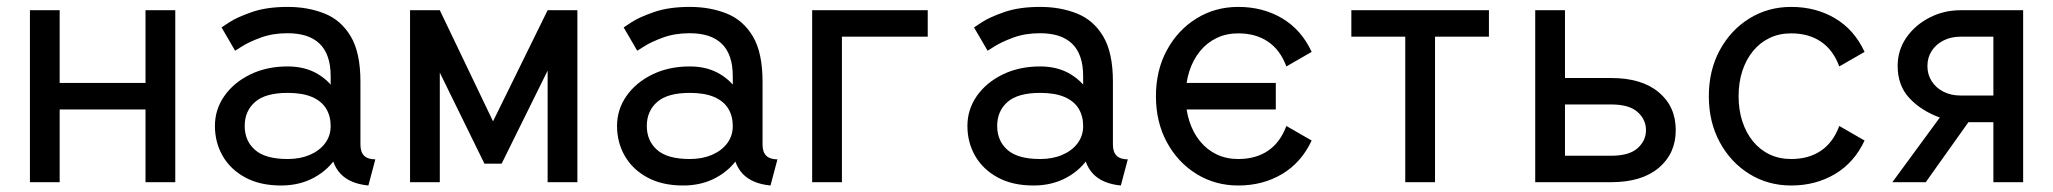

<svg xmlns="http://www.w3.org/2000/svg" viewBox="-20 -538 6063 567"><path d="M68.4 -507.8V0H156.2V-214.8H409.7V0H497.6V-507.8H409.7V-293H156.2V-507.8Z M810.1 9.8Q865.2 9.8 908.2 -13.9Q951.2 -37.6 975.8 -77.4Q1000.5 -117.2 1000.5 -166Q1000.5 -214.8 979.7 -254.6Q959 -294.4 920.7 -318.1Q882.3 -341.8 829.6 -341.8Q767.6 -341.8 719 -318.1Q670.4 -294.4 642.6 -254.6Q614.7 -214.8 614.7 -166Q614.7 -117.2 637.7 -77.4Q660.6 -37.6 704.3 -13.9Q748 9.8 810.1 9.8ZM956.5 -166Q956.5 -136.7 939.9 -114.7Q923.3 -92.8 894.8 -80.6Q866.2 -68.4 829.6 -68.4Q763.7 -68.4 733.2 -95.2Q702.6 -122.1 702.6 -166Q702.6 -210 733.2 -236.8Q763.7 -263.7 829.6 -263.7Q873.5 -263.7 901.6 -251.5Q929.7 -239.3 943.1 -217.3Q956.5 -195.3 956.5 -166ZM1044.4 -110.8V-296.9Q1044.4 -382.3 1015.9 -430.4Q987.3 -478.5 938.5 -498Q889.6 -517.6 829.6 -517.6Q767.6 -517.6 723.9 -502.4Q680.2 -487.3 657.2 -472.2Q634.3 -457 634.3 -457L674.3 -388.2Q674.3 -388.2 694.8 -401.1Q715.3 -414.1 750.2 -427Q785.2 -439.9 829.1 -439.9Q859.9 -439.9 883.5 -432.4Q907.2 -424.8 923.6 -409.2Q939.9 -393.6 948.2 -369.6Q956.5 -345.7 956.5 -312.5V-228.5L966.3 -219.2V-125L956.5 -110.8Q956.5 -82.5 964.1 -61Q971.7 -39.6 985.8 -24.7Q1000 -9.8 1020.8 -1.2Q1041.5 7.3 1067.9 9.8L1088.4 -67.4Q1066.4 -67.4 1055.4 -78.1Q1044.4 -88.9 1044.4 -110.8Z M1436 -179.7 1597.2 -507.8 1646 -428.2 1461.4 -54.7H1410.6L1227.5 -428.2L1278.8 -507.8ZM1685.1 -507.8V0H1597.2V-507.8ZM1190.9 -507.8H1278.8V0H1190.9Z M1997.6 9.8Q2052.7 9.8 2095.7 -13.9Q2138.7 -37.6 2163.3 -77.4Q2188 -117.2 2188 -166Q2188 -214.8 2167.2 -254.6Q2146.5 -294.4 2108.2 -318.1Q2069.8 -341.8 2017.1 -341.8Q1955.1 -341.8 1906.5 -318.1Q1857.9 -294.4 1830.1 -254.6Q1802.2 -214.8 1802.2 -166Q1802.2 -117.2 1825.2 -77.4Q1848.1 -37.6 1891.8 -13.9Q1935.5 9.8 1997.6 9.8ZM2144 -166Q2144 -136.7 2127.4 -114.7Q2110.8 -92.8 2082.3 -80.6Q2053.7 -68.4 2017.1 -68.4Q1951.2 -68.4 1920.7 -95.2Q1890.1 -122.1 1890.1 -166Q1890.1 -210 1920.7 -236.8Q1951.2 -263.7 2017.1 -263.7Q2061 -263.7 2089.1 -251.5Q2117.2 -239.3 2130.6 -217.3Q2144 -195.3 2144 -166ZM2231.9 -110.8V-296.9Q2231.9 -382.3 2203.4 -430.4Q2174.8 -478.5 2126 -498Q2077.1 -517.6 2017.1 -517.6Q1955.1 -517.6 1911.4 -502.4Q1867.7 -487.3 1844.7 -472.2Q1821.8 -457 1821.8 -457L1861.8 -388.2Q1861.8 -388.2 1882.3 -401.1Q1902.8 -414.1 1937.7 -427Q1972.7 -439.9 2016.6 -439.9Q2047.4 -439.9 2071 -432.4Q2094.7 -424.8 2111.1 -409.2Q2127.4 -393.6 2135.7 -369.6Q2144 -345.7 2144 -312.5V-228.5L2153.8 -219.2V-125L2144 -110.8Q2144 -82.5 2151.6 -61Q2159.2 -39.6 2173.3 -24.7Q2187.5 -9.8 2208.3 -1.2Q2229 7.3 2255.4 9.8L2275.9 -67.4Q2253.9 -67.4 2242.9 -78.1Q2231.9 -88.9 2231.9 -110.8Z M2378.4 0H2466.3V-429.7H2719.7V-507.8H2378.4Z M3032.2 9.8Q3087.4 9.8 3130.4 -13.9Q3173.3 -37.6 3198 -77.4Q3222.7 -117.2 3222.7 -166Q3222.7 -214.8 3201.9 -254.6Q3181.2 -294.4 3142.8 -318.1Q3104.5 -341.8 3051.8 -341.8Q2989.7 -341.8 2941.2 -318.1Q2892.6 -294.4 2864.7 -254.6Q2836.9 -214.8 2836.9 -166Q2836.9 -117.2 2859.9 -77.4Q2882.8 -37.6 2926.5 -13.9Q2970.2 9.8 3032.2 9.8ZM3178.7 -166Q3178.7 -136.7 3162.1 -114.7Q3145.5 -92.8 3116.9 -80.6Q3088.4 -68.4 3051.8 -68.4Q2985.8 -68.4 2955.3 -95.2Q2924.8 -122.1 2924.8 -166Q2924.8 -210 2955.3 -236.8Q2985.8 -263.7 3051.8 -263.7Q3095.7 -263.7 3123.8 -251.5Q3151.9 -239.3 3165.3 -217.3Q3178.7 -195.3 3178.7 -166ZM3266.6 -110.8V-296.9Q3266.6 -382.3 3238 -430.4Q3209.5 -478.5 3160.6 -498Q3111.8 -517.6 3051.8 -517.6Q2989.7 -517.6 2946 -502.4Q2902.3 -487.3 2879.4 -472.2Q2856.4 -457 2856.4 -457L2896.5 -388.2Q2896.5 -388.2 2917 -401.1Q2937.5 -414.1 2972.4 -427Q3007.3 -439.9 3051.3 -439.9Q3082 -439.9 3105.7 -432.4Q3129.4 -424.8 3145.8 -409.2Q3162.1 -393.6 3170.4 -369.6Q3178.7 -345.7 3178.7 -312.5V-228.5L3188.5 -219.2V-125L3178.7 -110.8Q3178.7 -82.5 3186.3 -61Q3193.8 -39.6 3208 -24.7Q3222.2 -9.8 3242.9 -1.2Q3263.7 7.3 3290 9.8L3310.5 -67.4Q3288.6 -67.4 3277.6 -78.1Q3266.6 -88.9 3266.6 -110.8Z M3429.7 -293V-214.8H3747.6V-293ZM3481.4 -253.9Q3481.4 -294.4 3492.4 -328.1Q3503.4 -361.8 3523.9 -387Q3544.4 -412.1 3573 -425.8Q3601.6 -439.5 3636.7 -439.5Q3688.5 -439.5 3724.6 -415Q3760.7 -390.6 3778.8 -341.8L3853.5 -384.8Q3823.2 -450.2 3766.4 -483.9Q3709.5 -517.6 3636.7 -517.6Q3568.4 -517.6 3513.2 -483.4Q3458 -449.2 3425.8 -389.6Q3393.6 -330.1 3393.6 -253.9Q3393.6 -177.7 3425.8 -118.2Q3458 -58.6 3513.2 -24.4Q3568.4 9.8 3636.7 9.8Q3709.5 9.8 3766.4 -24.2Q3823.2 -58.1 3853.5 -123L3778.8 -166Q3760.7 -117.2 3724.6 -92.8Q3688.5 -68.4 3636.7 -68.4Q3601.6 -68.4 3573 -82Q3544.4 -95.7 3523.9 -120.8Q3503.4 -146 3492.4 -179.9Q3481.4 -213.9 3481.4 -253.9Z M4217.8 0V-429.7H4377V-507.8H3970.7V-429.7H4129.9V0Z M4738.3 -307.6H4601.6V-507.8H4513.7V0H4738.3Q4828.1 0 4878.4 -42.2Q4928.7 -84.5 4928.7 -153.8Q4928.7 -223.6 4878.4 -265.6Q4828.1 -307.6 4738.3 -307.6ZM4738.3 -229.5Q4791 -229.5 4815.9 -207.3Q4840.8 -185.1 4840.8 -153.8Q4840.8 -122.6 4815.9 -100.3Q4791 -78.1 4738.3 -78.1H4601.6V-229.5Z M5114.3 -253.9Q5114.3 -294.4 5125.2 -328.1Q5136.2 -361.8 5156.7 -387Q5177.2 -412.1 5205.8 -425.8Q5234.4 -439.5 5269.5 -439.5Q5321.3 -439.5 5357.4 -415Q5393.6 -390.6 5411.6 -341.8L5486.3 -384.8Q5456.1 -450.2 5399.2 -483.9Q5342.3 -517.6 5269.5 -517.6Q5201.2 -517.6 5146 -483.4Q5090.8 -449.2 5058.6 -389.6Q5026.4 -330.1 5026.4 -253.9Q5026.4 -177.7 5058.6 -118.2Q5090.8 -58.6 5146 -24.4Q5201.2 9.8 5269.5 9.8Q5342.3 9.8 5399.2 -24.2Q5456.1 -58.1 5486.3 -123L5411.6 -166Q5393.6 -117.2 5357.4 -92.8Q5321.3 -68.4 5269.5 -68.4Q5234.4 -68.4 5205.8 -82Q5177.2 -95.7 5156.7 -120.8Q5136.2 -146 5125.2 -179.9Q5114.3 -213.9 5114.3 -253.9Z M5954.6 0H5866.7V-177.2H5793L5667 0H5568.4L5708.5 -190.9Q5653.8 -210.9 5618.9 -248Q5584 -285.2 5584 -343.3Q5584 -389.6 5609.6 -426.8Q5635.3 -463.9 5677.7 -485.8Q5720.2 -507.8 5770 -507.8H5954.6ZM5866.7 -429.7H5770Q5741.7 -429.7 5719.5 -418.5Q5697.3 -407.2 5684.6 -387.7Q5671.9 -368.2 5671.9 -342.8Q5671.9 -317.9 5684.6 -298.1Q5697.3 -278.3 5719.5 -267.1Q5741.7 -255.9 5770 -255.9H5866.7Z"/></svg>

Font: Giphurs
Style: Regular
Weight: 400
Version: Version 2.010